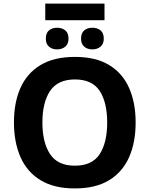

<svg xmlns="http://www.w3.org/2000/svg" viewBox="-20 -1043 836 1073"><path d="M564 -1023V-930H233V-1023ZM299 -888Q327 -888 345 -873Q363 -858 363 -827Q363 -798 345 -782.5Q327 -767 299 -767Q271 -767 253.5 -782.5Q236 -798 236 -827Q236 -858 253.5 -873Q271 -888 299 -888ZM496 -888Q524 -888 542 -873Q560 -858 560 -827Q560 -798 542 -782.5Q524 -767 496 -767Q468 -767 450.5 -782.5Q433 -798 433 -827Q433 -858 450.5 -873Q468 -888 496 -888ZM738 -358Q738 -247 701.5 -164.5Q665 -82 590 -36Q515 10 398 10Q282 10 206.5 -36Q131 -82 94.5 -165Q58 -248 58 -359Q58 -470 94.5 -552Q131 -634 206.5 -679.5Q282 -725 399 -725Q515 -725 590 -679.5Q665 -634 701.5 -551.5Q738 -469 738 -358ZM217 -358Q217 -246 260 -181.5Q303 -117 398 -117Q495 -117 537 -181.5Q579 -246 579 -358Q579 -471 537 -535Q495 -599 399 -599Q303 -599 260 -535Q217 -471 217 -358Z"/></svg>

Font: RS Noto Sans
Style: Bold
Weight: 700
Designer: Monotype Design Team
Foundry: Monotype Imaging Inc.
Version: Version 3.10